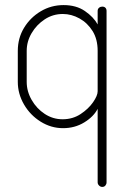

<svg xmlns="http://www.w3.org/2000/svg" viewBox="-20 -498 508 755"><path d="M382 237Q375 237 369.5 231.5Q364 226 364 219V-70Q348 -39 311 -16.5Q274 6 228 6Q181 6 140 -19.5Q99 -45 74.5 -87Q50 -129 50 -176V-298Q50 -348 74.5 -388.5Q99 -429 140 -453.5Q181 -478 230 -478Q280 -478 314 -454.5Q348 -431 364 -402V-455Q364 -463 369.5 -467.5Q375 -472 382 -472Q390 -472 394.5 -467.5Q399 -463 399 -455V219Q399 226 394.5 231.5Q390 237 382 237ZM226 -29Q266 -29 297 -49.5Q328 -70 346 -96Q364 -122 364 -139V-298Q364 -344 344 -376Q324 -408 292.5 -425.5Q261 -443 227 -443Q188 -443 156 -422Q124 -401 104.5 -368Q85 -335 85 -298V-176Q85 -139 104.5 -105Q124 -71 156 -50Q188 -29 226 -29Z"/></svg>

Font: Dosis ExtraLight ExtraLight
Style: Regular
Weight: 250
Version: Version 3.001; ttfautohint (v1.8.2)